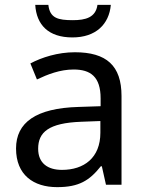

<svg xmlns="http://www.w3.org/2000/svg" viewBox="-20 -760 601 790"><path d="M436 -740H381C374 -688 332 -677 280 -677C219 -677 185 -685 179 -740H125C130 -658 179 -606 278 -606C374 -606 429 -660 436 -740ZM288 -545C218 -545 152 -524 105 -499L132 -433C176 -454 227 -474 283 -474C353 -474 394 -444 394 -355V-323L303 -320C128 -315 46 -256 46 -149C46 -40 118 10 215 10C305 10 348 -17 395 -76H399L416 0H480V-365C480 -490 418 -545 288 -545ZM314 -259 393 -262V-214C393 -110 325 -61 235 -61C177 -61 137 -88 137 -148C137 -216 180 -254 314 -259Z"/></svg>

Font: Noto Sans Sunuwar
Style: Regular
Weight: 400
Designer: Anshuman Pandey
Foundry: Jamra Patel LLC
Version: Version 1.000